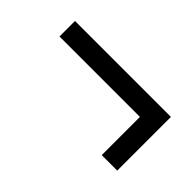

<svg xmlns="http://www.w3.org/2000/svg" viewBox="-34 -904 684 684"><g transform="rotate(45 308.0 -562.5)"><path d="M471.7 -427.7Q471.7 -475.6 471.7 -620.1Q370.1 -620.1 66.4 -620.1Q66.4 -639.6 66.4 -698.2Q186.5 -698.2 549.8 -698.2Q549.8 -630.9 549.8 -427.7Q530.3 -427.7 471.7 -427.7Z"/></g></svg>

Font: Das Gitter
Style: Book
Weight: 400
Version: Version 006.000